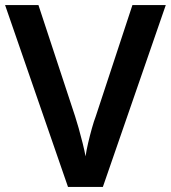

<svg xmlns="http://www.w3.org/2000/svg" viewBox="-20 -734 671 754"><path d="M631 -714 384 0H247L0 -714H131L275 -277Q281 -259 289 -230.5Q297 -202 304.5 -172Q312 -142 316 -120Q319 -142 326 -172Q333 -202 341 -230.5Q349 -259 356 -277L500 -714Z"/></svg>

Font: Noto Sans SemiBold
Style: Regular
Weight: 600
Designer: Monotype Design Team
Foundry: Monotype Imaging Inc.
Version: Version 2.007